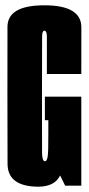

<svg xmlns="http://www.w3.org/2000/svg" viewBox="-20 -701 337 725"><path d="M126.5 4Q187 3 207 -38.5L226 0H287V-336H149.5V-247H162.5V-201.5Q163 -125 159.8 -108.5Q156.5 -92 150 -92Q139 -92 138.8 -124.5Q138.5 -157 138.5 -329.5Q138.5 -543 139 -564Q139.5 -585 147.5 -585Q157 -585 157 -562.2Q157 -539.5 157 -421.5H287Q287 -514 287.2 -597.5Q287.5 -681 147.5 -681Q8.5 -681 8.2 -599.5Q8 -518 8 -340.5Q8 -168 8.5 -82Q9 4 126.5 4Z"/></svg>

Font: Anybody UltraCondensed
Style: Bold
Weight: 700
Width: 1
Version: Version 1.113;gftools[0.9.25]